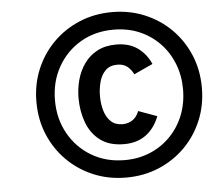

<svg xmlns="http://www.w3.org/2000/svg" viewBox="-52 -768 933 837"><g transform="rotate(-5 415.0 -350.0)"><path d="M467.6 12Q390.6 12 324.9 -15.5Q259.1 -43 209.9 -92.2Q160.6 -141.5 133.1 -207.2Q105.6 -273 105.6 -350Q105.6 -427 133.1 -492.8Q160.6 -558.5 209.9 -607.8Q259.1 -657 324.9 -684.5Q390.6 -712 467.6 -712Q544.6 -712 610.4 -684.5Q676.1 -657 725.4 -607.8Q774.6 -558.5 802.1 -492.8Q829.6 -427 829.6 -350Q829.6 -273 802.1 -207.2Q774.6 -141.5 725.4 -92.2Q676.1 -43 610.4 -15.5Q544.6 12 467.6 12ZM471.4 -134Q406.5 -134 366.6 -164.2Q326.7 -194.4 308.4 -243.9Q290 -293.4 290 -351.5Q290 -392.4 300.6 -431.2Q311.3 -470.1 333.5 -501.2Q355.6 -532.4 390.4 -551Q425.2 -569.6 473.8 -569.6Q529.7 -569.6 567.1 -542.9Q604.5 -516.1 624 -471.4L541.4 -433.6Q530.6 -455.6 513.9 -468.6Q497.2 -481.6 471 -481.6Q437.9 -481.6 418.9 -462.6Q399.9 -443.5 391.9 -413.8Q383.8 -384 383.8 -351.6Q383.8 -316.6 392.8 -286.9Q401.7 -257.1 421 -239.2Q440.4 -221.2 471.8 -221.2Q496.5 -221.2 515.5 -234.1Q534.5 -247 543.8 -272.4L625.4 -242.8Q604.4 -189.8 565.8 -161.9Q527.2 -134 471.4 -134ZM467.7 -64.4Q528.6 -64.4 579.6 -86Q630.5 -107.5 668.2 -146.3Q705.9 -185 726.6 -237.1Q747.2 -289.2 747.2 -349.9Q747.2 -411 726.5 -462.9Q705.8 -514.9 668.1 -553.6Q630.5 -592.3 579.6 -613.8Q528.6 -635.2 467.7 -635.2Q386.3 -635.2 322.9 -597.9Q259.5 -560.5 223.2 -495.9Q186.8 -431.4 186.8 -349.9Q186.8 -268.9 223.2 -204.2Q259.5 -139.5 322.9 -102Q386.3 -64.4 467.7 -64.4Z"/></g></svg>

Font: Overpass
Style: Italic
Weight: 400
Italic angle: -10°
Designer: Delve Withrington, Dave Bailey, Thomas Jockin
Foundry: Delve Fonts LLC
Version: Version 4.000